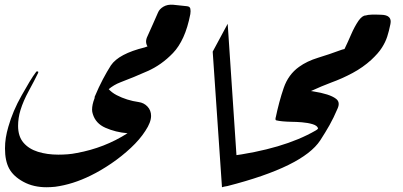

<svg xmlns="http://www.w3.org/2000/svg" viewBox="-20 -787 1692 807"><path d="M136 -487Q141 -487 141 -484Q141 -482 140 -480Q124 -447 101 -405Q78 -363 66 -324Q61 -308 58.5 -291Q56 -274 56 -258Q56 -214 78.5 -187.5Q101 -161 139.5 -149Q178 -137 225 -137Q245 -137 264.5 -138.5Q284 -140 303 -144Q419 -165 516 -227Q466 -231 423 -250Q382 -268 370 -308Q367 -317 367 -326Q367 -347 377 -373Q392 -415 414 -452Q428 -409 470.5 -387Q513 -365 563 -358Q585 -355 600 -339Q615 -323 615 -300Q615 -273 591 -237Q568 -201 530 -165.5Q492 -130 448 -100Q404 -70 361 -49Q286 -12 212 -2Q202 -1 193 -0.5Q184 0 175 0Q149 0 124.5 -5.5Q100 -11 78 -23Q36 -46 18.5 -78.5Q1 -111 1 -163Q1 -186 4.5 -208Q8 -230 15 -254Q34 -321 71 -386Q89 -418 104 -443Q119 -468 132 -485Q133 -487 136 -487Z M600 -592Q588 -611 600 -635Q611 -659 622 -684Q633 -709 644 -734Q650 -749 667 -759Q684 -769 708 -767L765 -761Q778 -760 780 -750.5Q782 -741 780 -728Q769 -671 750.5 -630.5Q732 -590 707 -564Q659 -514 600 -488Q544 -463 486 -441Q431 -420 396 -365H395L377 -378Q395 -421 412.5 -454Q430 -487 446 -512Q479 -561 589 -588Z M874 -570 937 -687 975 -118 913 0Z M1306 -238Q1314 -242 1317 -247Q1314 -259 1294 -265Q1274 -271 1249 -273Q1224 -275 1206 -275Q1162 -276 1142 -281Q1134 -282 1141 -300Q1154 -329 1168 -356.5Q1182 -384 1195 -412Q1227 -414 1296 -403Q1366 -392 1392 -372Q1411 -358 1399 -331Q1382 -291 1365 -261Q1348 -231 1326 -197Q1253 -86 936 -5Q928 -4 922 -2.5Q916 -1 913 0L937 -129H940V-130Q1171 -160 1306 -238Z M1540 -535Q1506 -504 1462.5 -480.5Q1419 -457 1372 -440Q1332 -425 1288.5 -405Q1245 -385 1218 -365Q1175 -332 1150 -286Q1148 -284 1143 -284.5Q1138 -285 1138 -289Q1153 -361 1172.5 -417.5Q1192 -474 1237 -506Q1270 -530 1317.5 -544.5Q1365 -559 1408 -575Q1413 -577 1418 -578.5Q1423 -580 1428 -581Q1442 -610 1456 -642.5Q1470 -675 1487 -700Q1503 -722 1517 -722Q1526 -725 1542.5 -725.5Q1559 -726 1582 -725Q1629 -724 1621 -686Q1615 -656 1607.5 -633Q1600 -610 1586 -588Q1578 -575 1566.5 -562Q1555 -549 1540 -535Z"/></svg>

Font: Aref Ruqaa Ink
Style: Regular
Weight: 400
Designer: Abdullah Aref
Version: Version 1.005